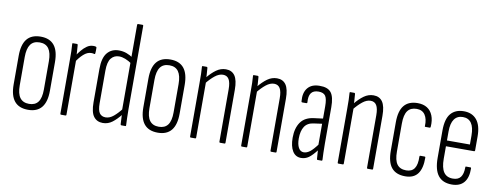

<svg xmlns="http://www.w3.org/2000/svg" viewBox="-59 -977 3299 1277"><g transform="rotate(10 1590.5 -338.5)"><path d="M165 6Q103 6 72.5 -31.5Q42 -69 42 -144V-337Q42 -413 72.5 -450.5Q103 -488 165 -488Q226 -488 256.5 -450.5Q287 -413 287 -337V-144Q287 -69 256.5 -31.5Q226 6 165 6ZM165 -34Q206 -34 226 -61Q246 -88 246 -145V-336Q246 -393 226 -421Q206 -449 165 -449Q123 -449 103 -421Q83 -393 83 -336V-145Q83 -88 103.5 -61Q124 -34 165 -34Z M387 0Q382 0 382 -6V-367Q382 -401 381.5 -428Q381 -455 379 -475Q378 -482 383 -482H411Q415 -482 416 -476Q418 -454 419.5 -427Q421 -400 421 -386L423 -381V-6Q423 0 418 0ZM417 -361 414 -404Q426 -422 442 -441.5Q458 -461 477.5 -474.5Q497 -488 520 -488Q531 -488 537 -486Q540 -485 541 -483.5Q542 -482 542 -478Q542 -468 542 -459.5Q542 -451 541 -441Q540 -435 535 -436Q531 -438 526 -438.5Q521 -439 514 -439Q488 -439 462.5 -416Q437 -393 417 -361Z M670 6Q630 6 608 -23Q586 -52 586 -119V-344Q586 -419 615 -453.5Q644 -488 693 -488Q721 -488 745.5 -479Q770 -470 791 -455V-414Q741 -449 701 -449Q668 -449 647.5 -424Q627 -399 627 -339V-120Q627 -72 641 -53Q655 -34 682 -34Q709 -34 735.5 -56Q762 -78 790 -115L791 -74Q762 -37 733.5 -15.5Q705 6 670 6ZM795 0Q790 0 789 -6Q788 -29 786.5 -55.5Q785 -82 785 -97L782 -101V-677Q782 -683 788 -683H818Q823 -683 823 -677V-115Q823 -81 824 -54Q825 -27 826 -7Q827 0 822 0Z M1041 6Q979 6 948.5 -31.5Q918 -69 918 -144V-337Q918 -413 948.5 -450.5Q979 -488 1041 -488Q1102 -488 1132.5 -450.5Q1163 -413 1163 -337V-144Q1163 -69 1132.5 -31.5Q1102 6 1041 6ZM1041 -34Q1082 -34 1102 -61Q1122 -88 1122 -145V-336Q1122 -393 1102 -421Q1082 -449 1041 -449Q999 -449 979 -421Q959 -393 959 -336V-145Q959 -88 979.5 -61Q1000 -34 1041 -34Z M1461 0Q1456 0 1456 -6V-360Q1456 -406 1443 -427.5Q1430 -449 1403 -449Q1376 -449 1348.5 -427Q1321 -405 1293 -370L1291 -408Q1321 -445 1351 -466.5Q1381 -488 1416 -488Q1456 -488 1476.5 -458.5Q1497 -429 1497 -364V-6Q1497 0 1492 0ZM1263 0Q1258 0 1258 -6V-367Q1258 -401 1257.5 -428.5Q1257 -456 1255 -475Q1254 -482 1259 -482H1286Q1291 -482 1292 -476Q1294 -457 1295.5 -428Q1297 -399 1297 -384L1299 -380V-6Q1299 0 1294 0Z M1806 0Q1801 0 1801 -6V-360Q1801 -406 1788 -427.5Q1775 -449 1748 -449Q1721 -449 1693.5 -427Q1666 -405 1638 -370L1636 -408Q1666 -445 1696 -466.5Q1726 -488 1761 -488Q1801 -488 1821.5 -458.5Q1842 -429 1842 -364V-6Q1842 0 1837 0ZM1608 0Q1603 0 1603 -6V-367Q1603 -401 1602.5 -428.5Q1602 -456 1600 -475Q1599 -482 1604 -482H1631Q1636 -482 1637 -476Q1639 -457 1640.5 -428Q1642 -399 1642 -384L1644 -380V-6Q1644 0 1639 0Z M2120 0Q2115 0 2115 -6Q2113 -29 2111.5 -55Q2110 -81 2110 -97L2108 -100V-360Q2108 -410 2095 -429.5Q2082 -449 2048 -449Q2013 -449 1998 -428Q1983 -407 1987 -365Q1987 -359 1981 -359H1954Q1947 -359 1947 -367Q1942 -424 1968.5 -456Q1995 -488 2048 -488Q2103 -489 2126 -460Q2149 -431 2149 -361V-115Q2149 -81 2150 -53.5Q2151 -26 2152 -7Q2152 0 2148 0ZM2009 6Q1971 6 1951 -27Q1931 -60 1931 -117Q1931 -182 1959.5 -222.5Q1988 -263 2051 -270L2113 -278V-243L2055 -235Q2011 -230 1991.5 -200Q1972 -170 1972 -119Q1972 -80 1984.5 -57Q1997 -34 2020 -34Q2040 -34 2061 -49.5Q2082 -65 2115 -110L2116 -69Q2083 -26 2060 -10Q2037 6 2009 6Z M2458 0Q2453 0 2453 -6V-360Q2453 -406 2440 -427.5Q2427 -449 2400 -449Q2373 -449 2345.5 -427Q2318 -405 2290 -370L2288 -408Q2318 -445 2348 -466.5Q2378 -488 2413 -488Q2453 -488 2473.5 -458.5Q2494 -429 2494 -364V-6Q2494 0 2489 0ZM2260 0Q2255 0 2255 -6V-367Q2255 -401 2254.5 -428.5Q2254 -456 2252 -475Q2251 -482 2256 -482H2283Q2288 -482 2289 -476Q2291 -457 2292.5 -428Q2294 -399 2294 -384L2296 -380V-6Q2296 0 2291 0Z M2712 6Q2650 6 2619.5 -31Q2589 -68 2589 -146V-337Q2589 -414 2619.5 -451Q2650 -488 2711 -488Q2749 -488 2775 -471.5Q2801 -455 2813.5 -423.5Q2826 -392 2823 -349Q2823 -341 2817 -341H2788Q2786 -341 2784.5 -342.5Q2783 -344 2784 -347Q2786 -394 2767.5 -421.5Q2749 -449 2711 -449Q2670 -449 2650 -422Q2630 -395 2630 -335V-147Q2630 -88 2650 -61Q2670 -34 2712 -34Q2750 -34 2767.5 -60Q2785 -86 2783 -139Q2783 -146 2788 -146H2817Q2823 -146 2823 -140Q2824 -68 2797 -31Q2770 6 2712 6Z M3027 6Q2965 6 2934.5 -33Q2904 -72 2904 -153V-337Q2904 -416 2935 -452Q2966 -488 3023 -488Q3079 -488 3110 -450.5Q3141 -413 3141 -338V-244Q3141 -238 3135 -238H2945V-154Q2945 -93 2965 -63.5Q2985 -34 3027 -34Q3063 -34 3079.5 -56Q3096 -78 3096 -121Q3095 -128 3100 -128H3130Q3135 -128 3135 -122Q3136 -59 3108.5 -26.5Q3081 6 3027 6ZM2945 -277H3100V-337Q3100 -393 3080.5 -421Q3061 -449 3023 -449Q2985 -449 2965 -421Q2945 -393 2945 -337Z"/></g></svg>

Font: Sofia Sans Extra Condensed Light
Style: Regular
Weight: 300
Designer: Botio Nikoltchev, Ani Petrova
Foundry: lettersoup
Version: Version 4.101